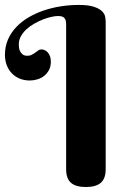

<svg xmlns="http://www.w3.org/2000/svg" viewBox="-20 -750 522 778"><path d="M408.2 -64Q408.2 -26.4 388.4 -9.3Q368.7 7.8 328.1 7.8Q287.1 7.8 267.6 -9.3Q248 -26.4 248 -64V-651.9Q248 -662.6 245.6 -668.9Q243.2 -675.3 238.8 -679Q234.4 -682.6 228.3 -683.8Q222.2 -685.1 214.8 -685.1Q204.1 -685.1 188.2 -681.6Q172.4 -678.2 154.8 -671.4Q137.2 -664.6 119.4 -654.5Q101.6 -644.5 87.6 -631.8Q73.7 -619.1 64.9 -603.5Q56.2 -587.9 56.2 -569.8Q56.2 -554.2 60.3 -544.9Q64.5 -535.6 69.8 -531Q75.2 -526.4 80.8 -525.1Q86.4 -523.9 88.9 -523.9Q101.1 -523.9 108.9 -528.1Q116.7 -532.2 123 -536.9Q129.4 -541.5 135 -545.7Q140.6 -549.8 147.9 -549.8Q153.8 -549.8 160.4 -547.1Q167 -544.4 172.6 -538.6Q178.2 -532.7 182.1 -523.2Q186 -513.7 186 -500Q186 -480.5 178.5 -466.3Q170.9 -452.1 158.9 -442.6Q147 -433.1 131.6 -428.5Q116.2 -423.8 101.1 -423.8Q77.6 -423.8 58.8 -431.9Q40 -439.9 26.9 -454.1Q13.7 -468.3 6.8 -487.3Q0 -506.3 0 -527.8Q0 -561.5 12.2 -589.6Q24.4 -617.7 45.7 -640.1Q66.9 -662.6 95.5 -679.4Q124 -696.3 157.2 -707.5Q190.4 -718.8 226.6 -724.4Q262.7 -730 298.8 -730Q338.9 -730 361.1 -722.4Q383.3 -714.8 393.8 -704.1Q404.3 -693.4 406.2 -681.6Q408.2 -669.9 408.2 -662.1Z"/></svg>

Font: Berkshire Swash
Style: Regular
Weight: 400
Designer: Astigmatic (AOETI)
Foundry: Astigmatic (AOETI)
Version: Version 1.001